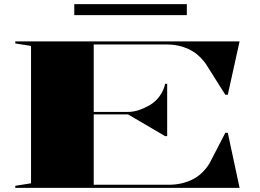

<svg xmlns="http://www.w3.org/2000/svg" viewBox="-20 -908 1256 928"><path d="M54 0V-10L130 -22V-686L54 -698V-708H1138L1081 -450H1069L975 -599Q939 -649 891 -671Q843 -693 789 -693H433V-367H597Q628 -367 656 -377.5Q684 -388 706 -401Q735 -419 754 -447Q773 -475 778 -503H788V-250H778L599 -355H433V-15H796Q857 -15 908 -39.5Q959 -64 993 -119L1069 -266H1081L1138 0ZM339 -835V-888H883V-835Z"/></svg>

Font: Kalnia Expanded Medium
Style: Regular
Weight: 500
Width: 7
Designer: Frida Medrano
Foundry: Frida Medrano
Version: Version 1.105